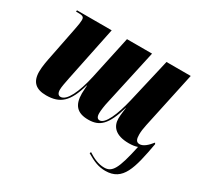

<svg xmlns="http://www.w3.org/2000/svg" viewBox="-157 -741 1229 1174"><g transform="rotate(30 457.5 -154.0)"><path d="M711 228C834 228 860 122 894 -66L889 -74C863 -41 836 -18 811 -18C786 -18 780 -38 780 -69C780 -91 783 -111 789 -140L874 -536H703L631 -225C604 -110 566 -22 527 -22C515 -22 503 -29 503 -59C503 -78 508 -116 516 -149L601 -536H424L358 -230C332 -113 292 -27 248 -27C232 -27 223 -40 223 -64C223 -84 230 -117 237 -153L316 -536H71L70 -526H89C122 -526 127 -517 127 -498C127 -485 124 -462 117 -429L74 -212C67 -178 58 -133 58 -96C58 -22 96 9 167 9C264 9 315 -35 352 -168H354C354 -164 351 -125 351 -111C351 -30 385 9 464 9C544 9 587 -30 628 -169H629C628 -162 621 -116 621 -90C621 -38 652 10 751 10C775 10 795 7 812 1C775 174 751 214 695 214C654 214 616 196 579 172L575 182C627 213 664 228 711 228Z"/></g></svg>

Font: Noto Serif Display Condensed Black
Style: Italic
Weight: 900
Width: 3
Italic angle: -12°
Designer: Monotype Design Team
Foundry: Monotype Imaging Inc.
Version: Version 2.009